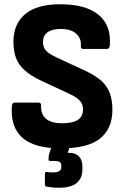

<svg xmlns="http://www.w3.org/2000/svg" viewBox="-20 -686 587 902"><path d="M266 11Q140 11 84 -40Q28 -91 36 -189Q38 -204 49 -204H160Q174 -204 173 -190Q171 -150 195.5 -128.5Q220 -107 271 -107Q322 -107 346 -123Q370 -139 370 -172Q370 -189 363 -201.5Q356 -214 341.5 -225Q327 -236 302 -247L169 -309Q123 -331 94.5 -357Q66 -383 54.5 -415.5Q43 -448 43 -491Q44 -575 99 -620.5Q154 -666 263 -666Q383 -666 443 -616.5Q503 -567 496 -473Q494 -456 483 -456H370Q365 -456 362 -459.5Q359 -463 360 -473Q362 -506 337.5 -528Q313 -550 266 -550Q225 -550 203.5 -534.5Q182 -519 182 -489Q182 -472 188 -460Q194 -448 209 -437Q224 -426 248 -415L380 -354Q429 -331 456.5 -306Q484 -281 496 -248Q508 -215 508 -170Q508 -82 450.5 -35.5Q393 11 266 11ZM256 196Q240 196 226 194.5Q212 193 200 191Q191 190 191 180V131Q191 121 199 122Q206 123 214.5 123.5Q223 124 230 124Q249 124 258.5 117.5Q268 111 268 99V92Q268 79 259.5 74.5Q251 70 235 70H215Q208 70 208 63Q208 58 208.5 51.5Q209 45 210 41L235 -37Q238 -45 246 -45H314Q326 -45 320 -33L298 32H306Q335 32 351 49Q367 66 367 94V112Q367 151 340.5 173.5Q314 196 256 196Z"/></svg>

Font: Sofia Sans Semi Condensed ExtraBold
Style: Regular
Weight: 800
Designer: Botio Nikoltchev, Ani Petrova
Foundry: lettersoup
Version: Version 4.100